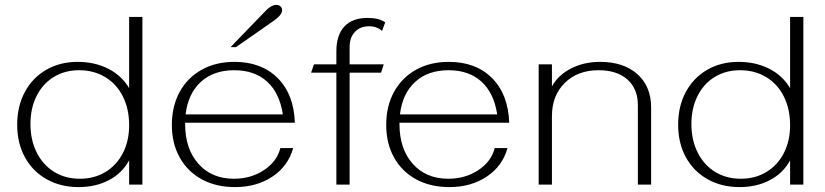

<svg xmlns="http://www.w3.org/2000/svg" viewBox="-20 -752 3362 782"><path d="M50 -244Q50 -319 81 -377Q112 -435 168 -467.5Q224 -500 296 -500Q366 -500 421 -472Q476 -444 506 -393V-683H560V0H506V-99Q478 -47 424 -18.5Q370 10 300 10Q227 10 170 -22Q113 -54 81.5 -111.5Q50 -169 50 -244ZM506 -242Q506 -308 480.5 -359Q455 -410 408.5 -438Q362 -466 302 -466Q244 -466 199 -438.5Q154 -411 129 -361Q104 -311 104 -247Q104 -182 129.5 -131Q155 -80 200.5 -52Q246 -24 305 -24Q364 -24 409.5 -51.5Q455 -79 480.5 -128.5Q506 -178 506 -242Z M1122 -149H1174Q1154 -76 1090 -33Q1026 10 937 10Q860 10 802 -21.5Q744 -53 712 -110.5Q680 -168 680 -243Q680 -320 712 -378Q744 -436 801.5 -468Q859 -500 935 -500Q1045 -500 1111 -434Q1177 -368 1181 -252H734V-247Q734 -146 788 -85Q842 -24 933 -24Q1002 -24 1055 -59Q1108 -94 1122 -149ZM736 -286H1132Q1119 -373 1068 -419.5Q1017 -466 934 -466Q850 -466 798 -418.5Q746 -371 736 -286ZM1064 -710Q1086 -732 1105 -732Q1116 -732 1122.5 -726Q1129 -720 1129 -710Q1129 -691 1093 -666L941 -560H919Z M1350 -456H1247L1259 -490H1350V-543Q1350 -609 1382.5 -644Q1415 -679 1477 -679Q1524 -679 1549 -661L1536 -626Q1515 -645 1483 -645Q1447 -645 1425.5 -622Q1404 -599 1404 -561V-490H1543L1532 -456H1404V0H1350Z M1995 -149H2047Q2027 -76 1963 -33Q1899 10 1810 10Q1733 10 1675 -21.5Q1617 -53 1585 -110.5Q1553 -168 1553 -243Q1553 -320 1585 -378Q1617 -436 1674.5 -468Q1732 -500 1808 -500Q1918 -500 1984 -434Q2050 -368 2054 -252H1607V-247Q1607 -146 1661 -85Q1715 -24 1806 -24Q1875 -24 1928 -59Q1981 -94 1995 -149ZM1609 -286H2005Q1992 -373 1941 -419.5Q1890 -466 1807 -466Q1723 -466 1671 -418.5Q1619 -371 1609 -286Z M2174 -490H2228V-400Q2253 -446 2305.5 -473Q2358 -500 2424 -500Q2520 -500 2576 -450Q2632 -400 2632 -314V0H2578V-324Q2578 -390 2535.5 -428Q2493 -466 2418 -466Q2333 -466 2280.5 -414.5Q2228 -363 2228 -279V0H2174Z M2742 -244Q2742 -319 2773 -377Q2804 -435 2860 -467.5Q2916 -500 2988 -500Q3058 -500 3113 -472Q3168 -444 3198 -393V-683H3252V0H3198V-99Q3170 -47 3116 -18.5Q3062 10 2992 10Q2919 10 2862 -22Q2805 -54 2773.5 -111.5Q2742 -169 2742 -244ZM3198 -242Q3198 -308 3172.5 -359Q3147 -410 3100.5 -438Q3054 -466 2994 -466Q2936 -466 2891 -438.5Q2846 -411 2821 -361Q2796 -311 2796 -247Q2796 -182 2821.5 -131Q2847 -80 2892.5 -52Q2938 -24 2997 -24Q3056 -24 3101.5 -51.5Q3147 -79 3172.5 -128.5Q3198 -178 3198 -242Z"/></svg>

Font: Fahkwang ExtraLight
Style: Regular
Weight: 275
Designer: Suppakit Chalermlarp | Katatrad Co.,Ltd.
Foundry: Cadson Demak Co.,Ltd.
Version: Version 1.000; ttfautohint (v1.6)